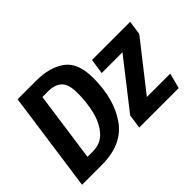

<svg xmlns="http://www.w3.org/2000/svg" viewBox="-126 -972 1253 1253"><g transform="rotate(-45 500.0 -346.0)"><path d="M571 -442Q571 -246 484 -123Q397 0 208 0H26L123 -692H293Q420 -692 495.5 -636.5Q571 -581 571 -442ZM248 -588 180 -104H231Q303 -104 347.5 -155Q392 -206 410.5 -283Q429 -360 429 -444Q429 -525 396 -556.5Q363 -588 301 -588ZM986 -432 730 -106H946L918 0H554L568 -98L824 -425H632L648 -530H1000Z"/></g></svg>

Font: Fira Sans Condensed SemiBold
Style: Italic
Weight: 600
Width: 3
Italic angle: -8°
Designer: bBox Type GmbH & Carrois Corporate GbR & Edenspiekermann AG
Foundry: bBox Type GmbH & Carrois Corporate GbR & Edenspiekermann AG
Version: Version 4.301